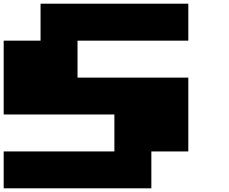

<svg xmlns="http://www.w3.org/2000/svg" viewBox="-20 -1020 1240 1040"><path d="M0 0V-199.7H599.6V-399.9H0V-799.8H199.7V-1000H1000V-799.8H399.9V-599.6H1000V-199.7H799.8V0Z"/></svg>

Font: 8-bit HUD
Style: Regular
Weight: 400
Designer: lSPl
Foundry: https://fontstruct.com
Version: Version 1.0